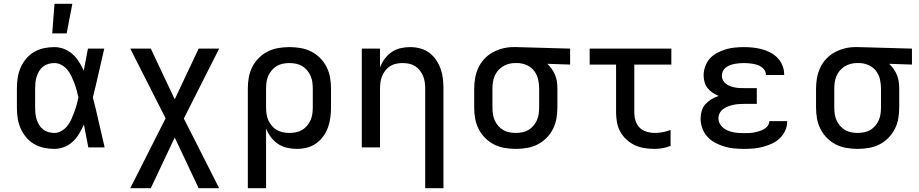

<svg xmlns="http://www.w3.org/2000/svg" viewBox="-20 -776 4840 1011"><path d="M266 8Q238 8 210.5 2Q183 -4 159 -18Q135 -32 117 -54Q99 -76 88 -101.5Q77 -127 73 -154.5Q69 -182 69 -210V-310Q69 -338 73 -365.5Q77 -393 88 -418.5Q99 -444 117 -466Q135 -488 159 -502Q183 -516 210.5 -522Q238 -528 266 -528Q292 -528 317 -518.5Q342 -509 362 -491Q382 -473 396 -450.5Q410 -428 421 -404Q427 -433 432 -462Q437 -491 443 -520H529Q514 -456 499.5 -391.5Q485 -327 469 -263Q486 -198 500.5 -132Q515 -66 531 0H445Q439 -30 433.5 -60Q428 -90 422 -120Q411 -96 397 -72.5Q383 -49 363.5 -30.5Q344 -12 318.5 -2Q293 8 266 8ZM266 -76Q286 -76 304 -86.5Q322 -97 334.5 -113Q347 -129 355.5 -147.5Q364 -166 371 -185Q378 -204 383.5 -223.5Q389 -243 393 -263Q389 -282 383.5 -301.5Q378 -321 371 -339.5Q364 -358 355.5 -376Q347 -394 334 -409.5Q321 -425 303 -434.5Q285 -444 266 -444Q250 -444 234.5 -439.5Q219 -435 206.5 -425Q194 -415 186 -401.5Q178 -388 173 -372.5Q168 -357 166.5 -341.5Q165 -326 165 -310V-210Q165 -194 166.5 -178.5Q168 -163 173 -147.5Q178 -132 186 -118.5Q194 -105 206.5 -95Q219 -85 234.5 -80.5Q250 -76 266 -76ZM255 -600 267 -756H361L331 -600Z M1134 215H1026L900 -52L774 215H666L852 -153L666 -520H774L900 -253L1026 -520H1134L948 -152Z M1285 215V-310Q1285 -339 1290 -368Q1295 -397 1308.5 -423.5Q1322 -450 1343 -471Q1364 -492 1390 -505Q1416 -518 1445.5 -523Q1475 -528 1504 -528Q1533 -528 1562.5 -523Q1592 -518 1618 -505Q1644 -492 1665 -471Q1686 -450 1699.5 -423.5Q1713 -397 1718 -368Q1723 -339 1723 -310V-210Q1723 -183 1719.5 -156.5Q1716 -130 1707 -105Q1698 -80 1682 -58Q1666 -36 1644 -20.5Q1622 -5 1596 1.5Q1570 8 1543 8Q1517 8 1491 2Q1465 -4 1443.5 -18.5Q1422 -33 1406 -54.5Q1390 -76 1381 -100V215ZM1504 -76Q1521 -76 1538.5 -79.5Q1556 -83 1570.5 -91.5Q1585 -100 1596.5 -113.5Q1608 -127 1615 -142.5Q1622 -158 1624.5 -175.5Q1627 -193 1627 -210V-310Q1627 -327 1624.5 -344.5Q1622 -362 1615 -377.5Q1608 -393 1596.5 -406.5Q1585 -420 1570.5 -428.5Q1556 -437 1538.5 -440.5Q1521 -444 1504 -444Q1487 -444 1469.5 -440.5Q1452 -437 1437.5 -428.5Q1423 -420 1411.5 -406.5Q1400 -393 1393 -377.5Q1386 -362 1383.5 -344.5Q1381 -327 1381 -310V-210Q1381 -193 1383.5 -175.5Q1386 -158 1393 -142.5Q1400 -127 1411.5 -113.5Q1423 -100 1437.5 -91.5Q1452 -83 1469.5 -79.5Q1487 -76 1504 -76Z M2219 215V-310Q2219 -327 2216.5 -344Q2214 -361 2207.5 -376.5Q2201 -392 2190.5 -405.5Q2180 -419 2165.5 -428Q2151 -437 2134 -440.5Q2117 -444 2100 -444Q2083 -444 2066 -440.5Q2049 -437 2034.5 -428Q2020 -419 2009.5 -405.5Q1999 -392 1992.5 -376.5Q1986 -361 1983.5 -344Q1981 -327 1981 -310V0H1885V-520H1981V-421Q1990 -445 2005.5 -466Q2021 -487 2042 -501.5Q2063 -516 2088 -522Q2113 -528 2139 -528Q2165 -528 2191 -521.5Q2217 -515 2238.5 -499.5Q2260 -484 2275.5 -461.5Q2291 -439 2300 -414Q2309 -389 2312 -362.5Q2315 -336 2315 -310V215Z M2696 8Q2667 8 2637.5 3Q2608 -2 2582 -15Q2556 -28 2535 -49Q2514 -70 2500.5 -96.5Q2487 -123 2482 -152Q2477 -181 2477 -210V-310Q2477 -338 2482 -366Q2487 -394 2499 -419.5Q2511 -445 2530.5 -466Q2550 -487 2575 -500.5Q2600 -514 2627.5 -521Q2655 -528 2683 -528H2700L2982 -520V-436L2862 -440Q2875 -428 2885.5 -413Q2896 -398 2903 -381Q2910 -364 2912.5 -346Q2915 -328 2915 -310V-210Q2915 -181 2910 -152Q2905 -123 2891.5 -96.5Q2878 -70 2857 -49Q2836 -28 2810 -15Q2784 -2 2754.5 3Q2725 8 2696 8ZM2696 -76Q2713 -76 2730.5 -79.5Q2748 -83 2762.5 -91.5Q2777 -100 2788.5 -113.5Q2800 -127 2807 -142.5Q2814 -158 2816.5 -175.5Q2819 -193 2819 -210V-310Q2819 -334 2813.5 -358Q2808 -382 2793.5 -401.5Q2779 -421 2757 -431.5Q2735 -442 2710 -444H2691Q2675 -444 2658.5 -439.5Q2642 -435 2627.5 -426Q2613 -417 2602 -404Q2591 -391 2584.5 -375.5Q2578 -360 2575.5 -343.5Q2573 -327 2573 -310V-210Q2573 -193 2575.5 -175.5Q2578 -158 2585 -142.5Q2592 -127 2603.5 -113.5Q2615 -100 2629.5 -91.5Q2644 -83 2661.5 -79.5Q2679 -76 2696 -76Z M3427 8Q3401 8 3374.5 4Q3348 0 3324 -11Q3300 -22 3280 -40Q3260 -58 3247 -81Q3234 -104 3229 -130.5Q3224 -157 3224 -184V-436H3085V-520H3515V-436H3320V-184Q3320 -162 3326.5 -140.5Q3333 -119 3348 -104Q3363 -89 3384.5 -82.5Q3406 -76 3427 -76Q3449 -76 3470 -80Q3491 -84 3511 -92V-8Q3491 0 3470 4Q3449 8 3427 8Z M3897 8Q3871 8 3845 5.5Q3819 3 3794 -4.5Q3769 -12 3745.5 -24.5Q3722 -37 3704.5 -56.5Q3687 -76 3678 -101Q3669 -126 3669 -152Q3669 -172 3675 -192.5Q3681 -213 3695 -228Q3709 -243 3726.5 -253.5Q3744 -264 3764 -271Q3747 -278 3732 -288Q3717 -298 3706 -312Q3695 -326 3690 -343.5Q3685 -361 3685 -379Q3685 -403 3693.5 -426.5Q3702 -450 3718 -468Q3734 -486 3756 -497.5Q3778 -509 3801 -516Q3824 -523 3848.5 -525.5Q3873 -528 3897 -528Q3921 -528 3944.5 -525.5Q3968 -523 3991 -517Q4014 -511 4035.5 -500Q4057 -489 4073.5 -472Q4090 -455 4099.5 -432.5Q4109 -410 4109 -387V-381H4013V-383Q4013 -395 4006.5 -405.5Q4000 -416 3990 -423Q3980 -430 3968.5 -434Q3957 -438 3945 -440Q3933 -442 3921 -443Q3909 -444 3897 -444Q3885 -444 3872.5 -443Q3860 -442 3847.5 -439.5Q3835 -437 3823.5 -432.5Q3812 -428 3802 -420.5Q3792 -413 3786.5 -401.5Q3781 -390 3781 -377Q3781 -365 3787 -353.5Q3793 -342 3803 -334.5Q3813 -327 3825 -322.5Q3837 -318 3849.5 -315.5Q3862 -313 3874.5 -312.5Q3887 -312 3900 -312H3965V-229H3900Q3885 -229 3870.5 -228Q3856 -227 3842 -224Q3828 -221 3814.5 -216Q3801 -211 3789 -202.5Q3777 -194 3770 -181Q3763 -168 3763 -153Q3763 -139 3770 -125.5Q3777 -112 3788 -103Q3799 -94 3812.5 -88.5Q3826 -83 3840 -80Q3854 -77 3868.5 -76Q3883 -75 3897 -75Q3911 -75 3924.5 -75.5Q3938 -76 3951 -78.5Q3964 -81 3977 -85Q3990 -89 4002 -95.5Q4014 -102 4022.5 -113.5Q4031 -125 4031 -138H4125V-135Q4125 -110 4114 -87Q4103 -64 4085 -47Q4067 -30 4044 -19.5Q4021 -9 3996.5 -2.5Q3972 4 3947 6Q3922 8 3897 8Z M4496 8Q4467 8 4437.5 3Q4408 -2 4382 -15Q4356 -28 4335 -49Q4314 -70 4300.5 -96.5Q4287 -123 4282 -152Q4277 -181 4277 -210V-310Q4277 -338 4282 -366Q4287 -394 4299 -419.5Q4311 -445 4330.5 -466Q4350 -487 4375 -500.5Q4400 -514 4427.5 -521Q4455 -528 4483 -528H4500L4782 -520V-436L4662 -440Q4675 -428 4685.5 -413Q4696 -398 4703 -381Q4710 -364 4712.5 -346Q4715 -328 4715 -310V-210Q4715 -181 4710 -152Q4705 -123 4691.5 -96.5Q4678 -70 4657 -49Q4636 -28 4610 -15Q4584 -2 4554.5 3Q4525 8 4496 8ZM4496 -76Q4513 -76 4530.5 -79.5Q4548 -83 4562.5 -91.5Q4577 -100 4588.5 -113.5Q4600 -127 4607 -142.5Q4614 -158 4616.5 -175.5Q4619 -193 4619 -210V-310Q4619 -334 4613.5 -358Q4608 -382 4593.5 -401.5Q4579 -421 4557 -431.5Q4535 -442 4510 -444H4491Q4475 -444 4458.5 -439.5Q4442 -435 4427.5 -426Q4413 -417 4402 -404Q4391 -391 4384.5 -375.5Q4378 -360 4375.5 -343.5Q4373 -327 4373 -310V-210Q4373 -193 4375.5 -175.5Q4378 -158 4385 -142.5Q4392 -127 4403.5 -113.5Q4415 -100 4429.5 -91.5Q4444 -83 4461.5 -79.5Q4479 -76 4496 -76Z"/></svg>

Font: Iosevka Medium Extended
Style: Regular
Weight: 500
Width: 7
Monospace: yes
Designer: Belleve Invis
Foundry: Belleve Invis
Version: Version 32.5.0; ttfautohint (v1.8.4)